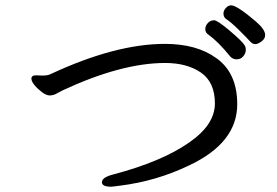

<svg xmlns="http://www.w3.org/2000/svg" viewBox="-20 -770 1040 722"><path d="M397 -67.9Q363.3 -67.9 363.3 -85Q363.3 -103 405.3 -113.8Q588.4 -162.1 690.9 -233.9Q788.1 -300.8 788.1 -380.9Q788.1 -460.9 735.6 -497.1Q683.1 -533.2 601.1 -533.2Q436 -533.2 213.4 -429.2Q200.2 -421.9 189.7 -416.5Q179.2 -411.1 167 -411.1Q154.3 -411.1 138.2 -423.1Q122.1 -435.1 110.1 -449.5Q98.1 -463.9 98.1 -474.1Q98.1 -486.8 115.2 -486.8L139.2 -485.8Q160.2 -485.8 169.9 -491.2Q414.1 -605 600.1 -605Q719.2 -605 793 -551.8Q872.1 -496.1 872.1 -377.9Q872.1 -232.9 690.9 -147.9Q568.4 -88.9 431.2 -71.8Q402.3 -67.9 397 -67.9ZM845.2 -558.1Q801.3 -612.8 763.2 -640.1Q752 -647 752 -661.1Q752 -672.9 761.5 -683.3Q771 -693.8 785.2 -693.8Q797.4 -693.8 843.3 -655Q889.2 -616.2 898.9 -601.1Q904.3 -594.2 904.3 -582Q904.3 -569.8 894.8 -558.3Q885.3 -546.9 870.1 -546.9Q855 -546.9 845.2 -558.1ZM939.9 -604Q929.2 -604 920.2 -614.5Q911.1 -625 878.7 -657Q846.2 -689 829.1 -699.2Q820.3 -707 820.3 -719.2Q820.3 -730 829.3 -740Q838.4 -750 849.1 -750Q871.1 -750 942.4 -689Q977.1 -659.2 977.1 -638.2Q977.1 -624 963.1 -614Q949.2 -604 939.9 -604Z"/></svg>

Font: LXGW WenKai GB Screen
Style: Regular
Weight: 400
Designer: LXGW / Fontworks Inc.
Foundry: LXGW / Fontworks Inc.
Version: Version 1.321;February 19, 2024;FontCreator 14.0.0.2901 64-b